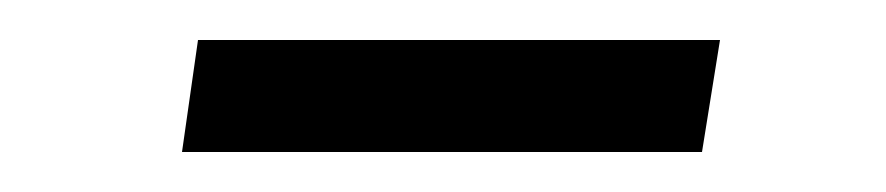

<svg xmlns="http://www.w3.org/2000/svg" viewBox="-20 -320 443 96"><path d="M71 -244 79 -300H340L331 -244Z"/></svg>

Font: Nunitoga
Style: Light Italic
Weight: 300
Italic angle: -9°
Designer: Vernon Adams
Foundry: Vernon Adams
Version: Version 1.0